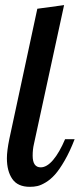

<svg xmlns="http://www.w3.org/2000/svg" viewBox="-20 -720 310 746"><path d="M125 -686 229 -700.2 111.8 -160.2Q106.9 -139.6 106.9 -115.2Q106.9 -69.8 138.2 -69.8Q162.1 -69.8 186.5 -98.6Q210.9 -127.4 232.9 -179.2H270Q251.5 -131.3 231.2 -96.2Q210.9 -61 193.6 -41.7Q176.3 -22.5 157.5 -11.2Q138.7 0 125.2 2.9Q111.8 5.9 96.2 5.9Q48.8 5.9 27.8 -24.7Q6.8 -55.2 6.8 -105Q6.8 -133.8 16.1 -179.2Z"/></svg>

Font: Lobster Two
Style: Italic
Weight: 400
Designer: Pablo Impallari
Foundry: Pablo Impallari. www.impallari.com
Version: Version 1.006